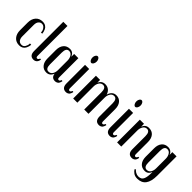

<svg xmlns="http://www.w3.org/2000/svg" viewBox="112 -1664 2804 2804"><g transform="rotate(45 1514.5 -261.5)"><path d="M315 -122Q315 -85 292 -42Q280 -19 255.5 -4.5Q231 10 197 10Q128 10 89 -36Q50 -82 50 -157V-313Q50 -389 89.5 -434.5Q129 -480 196 -480Q233 -480 259 -463.5Q285 -447 296 -422Q315 -380 315 -349H289V-357Q289 -396 258 -429Q239 -450 209 -450Q179 -450 158 -425Q137 -400 137 -352V-118Q137 -73 157 -46.5Q177 -20 214.5 -20Q252 -20 270.5 -52.5Q289 -85 289 -113V-122Z M491 10Q410 10 410 -89V-690H496V-74Q496 -40 518 -40Q529 -40 537 -48Q545 -56 551 -72L570 -69Q570 -61 564.5 -44.5Q559 -28 551 -18Q530 10 491 10Z M995 -72 1014 -69Q1014 -61 1008.5 -44.5Q1003 -28 995.5 -17.5Q988 -7 972 1.5Q956 10 936 10Q866 10 856 -64Q827 10 756 10Q696 10 660.5 -33Q625 -76 625 -149V-322Q625 -394 660.5 -437Q696 -480 761 -480Q826 -480 854 -412V-470H941V-74Q941 -40 963 -40Q985 -40 995 -72ZM854 -137V-334Q854 -380 832 -415Q810 -450 771 -450Q712 -450 712 -356V-115Q712 -22 770 -22Q811 -22 832.5 -55.5Q854 -89 854 -137Z M1153 -670.5Q1166 -651 1166 -623Q1166 -595 1153 -574.5Q1140 -554 1122.5 -554Q1105 -554 1092 -574.5Q1079 -595 1079 -623Q1079 -651 1092 -670.5Q1105 -690 1122.5 -690Q1140 -690 1153 -670.5ZM1188 -40Q1208 -40 1220 -72L1239 -69Q1239 -60 1233 -44Q1227 -28 1219.5 -17.5Q1212 -7 1196.5 1.5Q1181 10 1161 10Q1079 10 1079 -89V-470H1165V-74Q1165 -40 1188 -40Z M1848 -74Q1848 -40 1869 -40Q1890 -40 1902 -72L1921 -69Q1921 -60 1915 -44Q1909 -28 1901.5 -17.5Q1894 -7 1878.5 1.5Q1863 10 1843 10Q1761 10 1761 -89V-356Q1761 -450 1702 -450Q1663 -450 1641.5 -415Q1620 -380 1620 -334V0H1532V-356Q1532 -450 1473 -450Q1434 -450 1412 -415Q1390 -380 1390 -334V0H1304V-470H1390V-412Q1419 -480 1489 -480Q1534 -480 1565.5 -455Q1597 -430 1610 -385Q1621 -429 1648.5 -454.5Q1676 -480 1718 -480Q1778 -480 1813 -437.5Q1848 -395 1848 -322Z M2060 -670.5Q2073 -651 2073 -623Q2073 -595 2060 -574.5Q2047 -554 2029.5 -554Q2012 -554 1999 -574.5Q1986 -595 1986 -623Q1986 -651 1999 -670.5Q2012 -690 2029.5 -690Q2047 -690 2060 -670.5ZM2095 -40Q2115 -40 2127 -72L2146 -69Q2146 -60 2140 -44Q2134 -28 2126.5 -17.5Q2119 -7 2103.5 1.5Q2088 10 2068 10Q1986 10 1986 -89V-470H2072V-74Q2072 -40 2095 -40Z M2549 -40Q2568 -40 2580 -72L2599 -69Q2599 -61 2593.5 -44.5Q2588 -28 2580.5 -17.5Q2573 -7 2557.5 1.5Q2542 10 2522 10Q2439 10 2439 -89V-356Q2439 -450 2380 -450Q2341 -450 2319 -415Q2297 -380 2297 -334V0H2211V-470H2297V-412Q2326 -480 2391 -480Q2456 -480 2491 -437.5Q2526 -395 2526 -322V-74Q2526 -40 2549 -40Z M2969 -470V-71Q2969 167 2792 167Q2741 167 2710 142Q2682 121 2668 97L2685 83Q2694 100 2722.5 116.5Q2751 133 2781.5 133Q2812 133 2833 120.5Q2854 108 2864 82Q2882 39 2882 -44V-60Q2855 10 2790 10Q2725 10 2689.5 -33Q2654 -76 2654 -149V-322Q2654 -395 2689.5 -437.5Q2725 -480 2785 -480Q2856 -480 2882 -413V-470ZM2882 -137V-334Q2882 -380 2860.5 -415Q2839 -450 2800 -450Q2741 -450 2741 -357V-116Q2741 -22 2799 -22Q2840 -22 2861 -55Q2882 -88 2882 -137Z"/></g></svg>

Font: Trochut
Style: Regular
Weight: 400
Designer: Andreu Balius
Foundry: Andreu Balius
Version: Version 1.001